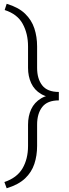

<svg xmlns="http://www.w3.org/2000/svg" viewBox="-20 -800 368 1023"><path d="M15.6 -779.8Q78.1 -761.2 113.3 -727.3Q148.4 -693.4 163.1 -648.7Q177.7 -604 177.7 -552.7V-438.5Q177.7 -379.9 205.1 -345Q232.4 -310.1 293.5 -310.1V-277.8Q234.9 -277.8 199 -299.1Q163.1 -320.3 146.2 -356.9Q129.4 -393.6 129.4 -438.5V-552.7Q129.4 -621.1 100.8 -673.1Q72.3 -725.1 4.9 -746.6ZM3.4 169.9Q70.3 147.5 99.9 97.2Q129.4 46.9 129.4 -22.5V-135.7Q129.4 -181.6 146.2 -218Q163.1 -254.4 199 -275.9Q234.9 -297.4 293.5 -297.4V-265.1Q232.4 -265.1 205.1 -230Q177.7 -194.8 177.7 -135.7V-22.5Q177.7 28.8 163.1 73.2Q148.4 117.7 113.3 150.9Q78.1 184.1 15.6 203.1Z"/></svg>

Font: Heebo ExtraLight
Style: Regular
Weight: 250
Designer: Oded Ezer
Foundry: Ezer Type House
Version: Version 3.100